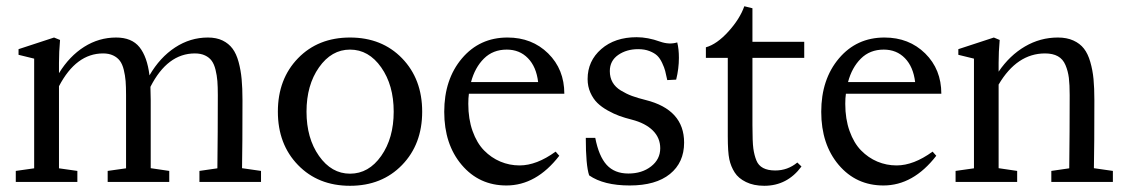

<svg xmlns="http://www.w3.org/2000/svg" viewBox="-20 -580 3596 612"><path d="M30.3 0V-35.2L88.9 -43.5V-393.1L39.1 -405.3V-423.3L152.3 -460.4L171.4 -452.6Q168 -414.1 168 -379.9V-346.7Q201.2 -400.9 248.3 -430.7Q295.4 -460.4 350.1 -460.4Q399.9 -460.4 424.6 -429.7Q449.2 -398.9 456.5 -339.8Q489.7 -397 538.1 -428.7Q586.4 -460.4 642.6 -460.4Q669.9 -460.4 689.5 -450.9Q709 -441.4 721.2 -425Q733.4 -408.7 740.5 -382.6Q747.6 -356.4 750.2 -327.9Q752.9 -299.3 752.9 -261.2Q752.9 -115.2 751.5 -43.9L812 -35.2V0H615.7V-35.2L672.9 -43.5Q674.3 -158.2 674.3 -276.9Q674.3 -303.2 672.9 -321.5Q671.4 -339.8 667 -357.7Q662.6 -375.5 654.8 -386.2Q647 -397 633.5 -403.3Q620.1 -409.7 601.1 -409.7Q513.7 -409.7 459.5 -303.2Q460.4 -276.9 460.4 -261.2V-43.9L519.5 -35.2V0H323.2V-35.2L381.8 -43.5V-276.9Q381.8 -303.2 380.4 -321.5Q378.9 -339.8 374.5 -357.7Q370.1 -375.5 362.1 -386.2Q354 -397 340.6 -403.3Q327.1 -409.7 308.6 -409.7Q222.7 -409.7 168 -305.2V-43.5L226.6 -35.2V0Z M1261.5 -54Q1197.3 12.2 1095.7 12.2Q994.1 12.2 929.9 -54Q865.7 -120.1 865.7 -224.1Q865.7 -328.1 929.9 -394.3Q994.1 -460.4 1095.7 -460.4Q1197.3 -460.4 1261.5 -394.3Q1325.7 -328.1 1325.7 -224.1Q1325.7 -120.1 1261.5 -54ZM1095.7 -26.4Q1155.3 -26.4 1195.1 -83Q1234.9 -139.6 1234.9 -224.1Q1234.9 -308.6 1195.1 -365.2Q1155.3 -421.9 1095.7 -421.9Q1036.6 -421.9 996.8 -365.2Q957 -308.6 957 -224.1Q957 -139.6 996.8 -83Q1036.6 -26.4 1095.7 -26.4Z M1594.2 11.2Q1507.3 11.2 1451.7 -54.4Q1396 -120.1 1396 -223.6Q1396 -327.1 1452.4 -393.8Q1508.8 -460.4 1597.7 -460.4Q1675.8 -460.4 1727.3 -409.7Q1778.8 -358.9 1778.8 -281.2H1474.6Q1472.7 -267.1 1472.7 -249Q1472.7 -200.7 1486.3 -162.4Q1500 -124 1522.9 -100.6Q1545.9 -77.1 1575 -64.9Q1604 -52.7 1636.2 -52.7Q1690.4 -52.7 1751 -96.7L1762.7 -83.5Q1689.5 11.2 1594.2 11.2ZM1595.2 -421.9Q1551.3 -421.9 1522.5 -393.3Q1493.7 -364.7 1481.4 -318.4H1695.3Q1689.5 -367.2 1662.8 -394.5Q1636.2 -421.9 1595.2 -421.9Z M1857.9 -21Q1847.2 -53.2 1847.2 -140.6H1877.4Q1888.7 -82 1913.8 -54.4Q1939 -26.9 1982.9 -26.9Q2026.4 -26.9 2055.4 -49.6Q2084.5 -72.3 2084.5 -107.4Q2084.5 -140.6 2060.8 -164.1Q2037.1 -187.5 1993.7 -198.7Q1972.2 -204.1 1954.6 -210.4Q1937 -216.8 1917.2 -227.8Q1897.5 -238.8 1884 -252Q1870.6 -265.1 1861.8 -284.9Q1853 -304.7 1853 -328.1Q1853 -385.7 1896.5 -423.6Q1939.9 -461.4 2009.3 -461.4Q2044.9 -461.4 2084 -447.3Q2113.3 -437 2138.7 -444.8Q2144 -423.8 2144 -395.5Q2144 -361.3 2135.3 -326.2L2106.9 -324.7Q2103 -343.3 2100.3 -353.8Q2097.7 -364.3 2090.6 -379.4Q2083.5 -394.5 2074.7 -402.8Q2065.9 -411.1 2050.3 -417.2Q2034.7 -423.3 2014.2 -423.3Q1977.1 -423.3 1950.4 -404.8Q1923.8 -386.2 1923.8 -353.5Q1923.8 -333 1932.6 -317.6Q1941.4 -302.2 1959 -291.5Q1976.6 -280.8 1994.4 -274.2Q2012.2 -267.6 2038.1 -261.2Q2160.6 -230.5 2160.6 -125.5Q2160.6 -62 2115.5 -25.4Q2070.3 11.2 1987.3 11.2Q1904.3 11.2 1857.9 -21Z M2416 12.2Q2382.3 12.2 2357.9 0.2Q2333.5 -11.7 2321.8 -30.3Q2309.6 -49.3 2304.7 -72.3Q2299.8 -95.2 2299.8 -146V-395.5H2230V-429.2Q2265.1 -439 2301.8 -479.5Q2338.4 -520 2352.5 -560.1L2378.4 -553.7V-446.8H2543.5V-395.5H2378.4V-180.7Q2378.4 -127.9 2381.3 -106.4Q2384.3 -85 2391.1 -68.4Q2403.8 -36.6 2451.2 -36.6Q2490.7 -36.6 2521.5 -62L2534.7 -49.3Q2489.3 12.2 2416 12.2Z M2795.9 11.2Q2709 11.2 2653.3 -54.4Q2597.7 -120.1 2597.7 -223.6Q2597.7 -327.1 2654.1 -393.8Q2710.4 -460.4 2799.3 -460.4Q2877.4 -460.4 2929 -409.7Q2980.5 -358.9 2980.5 -281.2H2676.3Q2674.3 -267.1 2674.3 -249Q2674.3 -200.7 2688 -162.4Q2701.7 -124 2724.6 -100.6Q2747.6 -77.1 2776.6 -64.9Q2805.7 -52.7 2837.9 -52.7Q2892.1 -52.7 2952.6 -96.7L2964.4 -83.5Q2891.1 11.2 2795.9 11.2ZM2796.9 -421.9Q2752.9 -421.9 2724.1 -393.3Q2695.3 -364.7 2683.1 -318.4H2897Q2891.1 -367.2 2864.5 -394.5Q2837.9 -421.9 2796.9 -421.9Z M3025.9 0V-35.2L3084.5 -43.5V-393.1L3034.7 -405.3V-423.3L3147.9 -460.4L3166.5 -452.6Q3163.1 -414.1 3163.1 -379.9V-351.6Q3198.2 -403.3 3247.1 -431.9Q3295.9 -460.4 3352.1 -460.4Q3380.4 -460.4 3401.4 -450.9Q3422.4 -441.4 3435.1 -425Q3447.8 -408.7 3455.3 -382.6Q3462.9 -356.4 3465.6 -327.9Q3468.3 -299.3 3468.3 -261.2Q3468.3 -115.2 3466.8 -43.9L3527.3 -35.2V0H3331.1V-35.2L3388.2 -43.5Q3389.6 -158.2 3389.6 -276.9Q3389.6 -310.1 3387 -331.8Q3384.3 -353.5 3376.2 -372.6Q3368.2 -391.6 3352.1 -400.6Q3335.9 -409.7 3311 -409.7Q3221.7 -409.7 3163.1 -310.5V-43.9L3222.2 -35.2V0Z"/></svg>

Font: Elstob 8pt
Style: Regular
Weight: 400
Designer: Peter S. Baker
Version: Version 1.015